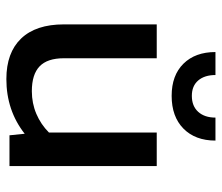

<svg xmlns="http://www.w3.org/2000/svg" viewBox="-68 -636 713 618"><g transform="rotate(90 289.0 -326.5)"><path d="M147 -663H221Q221 -628 238.5 -607.5Q256 -587 288 -587Q321 -587 339.5 -607.5Q358 -628 358 -663H432Q432 -598 393.5 -560Q355 -522 288 -522Q222 -522 184.5 -560Q147 -598 147 -663ZM58 -175V-474H167V-175Q167 -122 193 -97Q219 -72 273 -72Q312 -72 346 -86.5Q380 -101 406 -127V-474H514V0H415L410 -49Q335 10 234 10Q149 10 103.5 -37.5Q58 -85 58 -175Z"/></g></svg>

Font: Kanit
Style: Regular
Weight: 400
Designer: Katatrad Team
Foundry: Cadson Demak
Version: Version 1.001